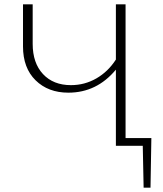

<svg xmlns="http://www.w3.org/2000/svg" viewBox="-20 -678 757 893"><path d="M684 -36 680 195H648L644 0H519V-354Q430 -247 298 -247Q204 -247 145.5 -304.5Q87 -362 87 -462V-658H132V-474Q132 -385 180 -333.5Q228 -282 310 -282Q374 -282 428.5 -313.5Q483 -345 519 -401V-658H564V-36Z"/></svg>

Font: EauTest Light
Style: Regular
Weight: 300
Designer: Christian Thalmann (Catharsis Fonts)
Version: Version 0.001;PS 000.001;hotconv 1.0.88;makeotf.lib2.5.64775